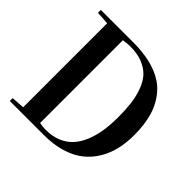

<svg xmlns="http://www.w3.org/2000/svg" viewBox="-173 -868 1039 1039"><g transform="rotate(45 346.0 -348.5)"><path d="M283.7 -26.9Q333.5 -26.9 372.3 -43Q411.1 -59.1 437.3 -87.6Q463.4 -116.2 480.5 -157.5Q497.6 -198.7 505.1 -247.1Q512.7 -295.4 512.7 -353Q512.7 -409.7 507.3 -454.1Q502 -498.5 487.1 -540.5Q472.2 -582.5 447.8 -609.9Q423.3 -637.2 383.3 -653.6Q343.3 -669.9 289.6 -669.9Q262.2 -669.9 235.8 -665V-31.7Q262.2 -26.9 283.7 -26.9ZM297.9 0H35.6V-22L110.8 -26.9V-669.9L35.6 -674.8V-696.8H281.7Q380.9 -696.8 451.7 -671.9Q522.5 -647 563.7 -599.6Q605 -552.2 623.8 -489.7Q642.6 -427.2 642.6 -345.2Q642.6 -286.1 630.4 -235.1Q618.2 -184.1 591.6 -140.4Q564.9 -96.7 525.1 -65.7Q485.4 -34.7 427.5 -17.3Q369.6 0 297.9 0Z"/></g></svg>

Font: VidalokaRegular
Style: Regular
Weight: 400
Designer: Cyreal (www.cyreal.org)
Foundry: Cyreal (www.cyreal.org)
Version: Version 1.000